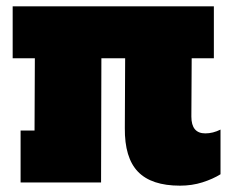

<svg xmlns="http://www.w3.org/2000/svg" viewBox="-20 -576 736 606"><path d="M374 -172 375 -392H300L299 0H45V-164H89L90 -392H20V-556H655V-392H585L584 -208Q584 -155 628 -155Q652 -155 676 -167V-26Q652 -11 619 -0.5Q586 10 548 10Q458 10 415.5 -34Q373 -78 374 -172Z"/></svg>

Font: Alfa Slab One
Style: Regular
Weight: 400
Designer: JM Sole
Foundry: JM Sole
Version: Version 2.000